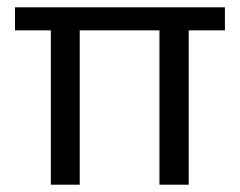

<svg xmlns="http://www.w3.org/2000/svg" viewBox="-20 -505 655 525"><path d="M119 0V-422H21V-485H595V-422H496V0H416V-422H198V0Z"/></svg>

Font: Palanquin
Style: Regular
Weight: 400
Designer: Pria Ravichandran
Version: Version 1.0.4